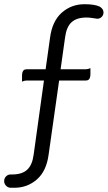

<svg xmlns="http://www.w3.org/2000/svg" viewBox="-62 -739 507 902"><path d="M-11.7 143.1H5.9Q66.4 143.1 111.3 104Q156.2 64.9 166.5 -13.2L215.8 -360.8H340.8Q350.6 -360.8 355.5 -365.7Q362.8 -373 362.8 -391.6V-418.9Q352.1 -413.6 340.8 -413.6H222.7L243.7 -563Q250 -612.3 273.9 -634.3Q297.9 -656.7 344.7 -656.7Q358.4 -656.7 375.5 -653.8L395 -650.9Q407.2 -650.9 415.8 -659.7Q424.3 -668.5 424.3 -680.2Q424.3 -697.3 406.2 -708Q382.8 -719.2 335 -719.2Q273.4 -719.2 228.5 -679.7Q183.6 -640.1 173.3 -563L152.3 -413.6H63.5Q53.7 -413.6 48.8 -408.7Q41.5 -401.4 41.5 -382.8V-355.5Q52.2 -360.8 63.5 -360.8H144.5L96.2 -13.2Q89.8 36.1 65.9 58.1Q42 80.6 -4.9 80.6H-11.7Q-24.9 80.6 -33.7 89.8Q-42.5 98.6 -42.5 111.8Q-42.5 127.4 -29.3 137.2Q-21.5 143.1 -11.7 143.1Z"/></svg>

Font: YuPearl-ExtraLight
Style: ExtraLight
Weight: 200
Designer: Max Yao
Foundry: Max-Everyday
Version: Version 1.011; ttfautohint (v1.8.3)